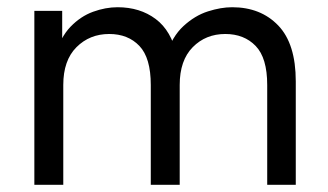

<svg xmlns="http://www.w3.org/2000/svg" viewBox="-20 -511 907 531"><path d="M75 0V-481H152V-355L132 -356Q147 -408 175 -437Q203 -466 237.5 -478.5Q272 -491 305 -491Q367 -491 410.5 -458.5Q454 -426 469 -358H439Q456 -410 487.5 -439Q519 -468 555 -479.5Q591 -491 622 -491Q701 -491 749.5 -440.5Q798 -390 798 -286V0H719V-276Q719 -351 687 -384Q655 -417 603 -417Q549 -417 513 -380.5Q477 -344 477 -276V0H397V-276Q397 -351 365.5 -384Q334 -417 282 -417Q228 -417 191.5 -380.5Q155 -344 155 -276V0Z"/></svg>

Font: SUSE
Style: Regular
Weight: 400
Designer: Rene Bieder
Foundry: SUSE
Version: Version 1.000